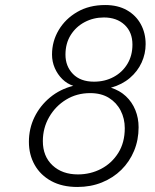

<svg xmlns="http://www.w3.org/2000/svg" viewBox="-20 -732 616 764"><path d="M288 12Q227.5 12 184.2 -11.5Q141 -35 118 -75.8Q95 -116.5 95 -167.5Q95 -220.5 117.2 -266Q139.5 -311.5 179 -344.2Q218.5 -377 271.5 -390.5Q247 -398.5 228 -417.2Q209 -436 198 -461.2Q187 -486.5 187 -515Q187 -567.5 213.5 -612.2Q240 -657 287.5 -684.5Q335 -712 398.5 -712Q449 -712 485 -691.5Q521 -671 540.2 -635.8Q559.5 -600.5 559.5 -556.5Q559.5 -518 543.5 -483Q527.5 -448 496.8 -421.8Q466 -395.5 421.5 -383Q456.5 -372 481 -349Q505.5 -326 518.5 -294.2Q531.5 -262.5 531.5 -225.5Q531.5 -175 513.5 -131.8Q495.5 -88.5 462.8 -56.2Q430 -24 385.5 -6Q341 12 288 12ZM290 -38Q340 -38 382.5 -60.2Q425 -82.5 450.8 -123.8Q476.5 -165 476.5 -222Q476.5 -260 460.2 -291.8Q444 -323.5 413.5 -342.5Q383 -361.5 339 -361.5Q285.5 -361.5 243 -335.5Q200.5 -309.5 175.5 -266Q150.5 -222.5 150.5 -170.5Q150.5 -110 189 -74Q227.5 -38 290 -38ZM354 -407Q397.5 -407 432.2 -425.8Q467 -444.5 487 -477.8Q507 -511 507 -554.5Q507 -604 475.8 -633.2Q444.5 -662.5 393.5 -662.5Q352 -662.5 317.2 -644.2Q282.5 -626 261.5 -592.8Q240.5 -559.5 240.5 -514.5Q240.5 -468.5 270.2 -437.8Q300 -407 354 -407Z"/></svg>

Font: Overpass ExtraLight
Style: Italic
Weight: 250
Italic angle: -10°
Designer: Delve Withrington, Dave Bailey, Thomas Jockin
Foundry: Delve Fonts LLC
Version: Version 4.000